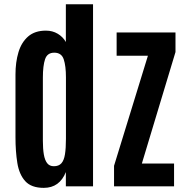

<svg xmlns="http://www.w3.org/2000/svg" viewBox="-20 -887 885 914"><path d="M188.5 7.3Q128.9 7.3 100.1 -24.7Q71.3 -56.6 62.5 -111.3Q53.7 -166 53.7 -233.9V-532.2Q53.7 -591.3 67.9 -638.4Q82 -685.5 114 -713.4Q146 -741.2 198.7 -741.2Q230 -741.2 254.9 -726.3Q279.8 -711.4 293.5 -687V-866.7H422.9V0H293.5V-67.9Q278.8 -30.8 252.4 -11.7Q226.1 7.3 188.5 7.3ZM236.3 -95.7Q259.8 -95.7 272.2 -109.6Q284.7 -123.5 289.3 -152.6Q293.9 -181.6 293.9 -226.1V-519Q293.9 -572.8 283.4 -604.5Q272.9 -636.2 238.3 -636.2Q205.1 -636.2 194.6 -605.2Q184.1 -574.2 184.1 -517.6V-216.3Q184.1 -178.7 188.7 -151.6Q193.4 -124.5 204.6 -110.1Q215.8 -95.7 236.3 -95.7ZM522.9 0V-97.7L684.1 -621.6H535.2V-732.4H815.4V-639.2L655.3 -108.4H808.6V0Z"/></svg>

Font: Antonio
Style: Bold
Weight: 700
Designer: Vernon Adams
Foundry: Vernon Adams
Version: Version 1.002